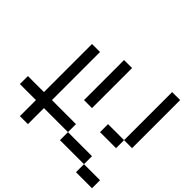

<svg xmlns="http://www.w3.org/2000/svg" viewBox="-206 -1165 1412 1412"><g transform="rotate(-45 500.0 -458.5)"><path d="M0 -166.7H83.3V0H0ZM0 -666.7V-750H166.7V-916.7H250V-750H750V-666.7H250V-416.7H166.7V-666.7ZM166.7 -166.7H83.3V-416.7H166.7ZM916.7 -83.3V0H416.7V-83.3ZM333.3 -83.3V-250H416.7V-83.3ZM833.3 -416.7H416.7V-500H833.3Z"/></g></svg>

Font: GalmuriMono11 Regular
Style: Regular
Weight: 400
Designer: Lee Minseo (quiple)
Version: Version 2.399;hotconv 1.1.1;makeotfexe 2.6.0 DEVELOPMENT